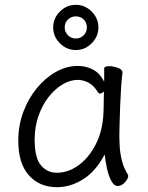

<svg xmlns="http://www.w3.org/2000/svg" viewBox="-20 -760 615 798"><path d="M389 -646Q389 -608 361 -580Q333 -552 295 -552Q257 -552 229 -580Q201 -608 201 -646Q201 -684 229 -712Q257 -740 295 -740Q333 -740 361 -712Q389 -684 389 -646ZM341 -646Q341 -666 328 -679Q315 -692 295 -692Q276 -692 262.5 -679Q249 -666 249 -646Q249 -627 262.5 -613.5Q276 -600 295 -600Q315 -600 328 -613.5Q341 -627 341 -646ZM489 -457Q486 -435 483.5 -398.5Q481 -362 479.5 -321.5Q478 -281 477 -246Q476 -211 476 -193Q476 -179 477.5 -151.5Q479 -124 486.5 -93Q494 -62 511 -35Q513 -31 513 -29Q513 -18 499.5 -2.5Q486 13 469 13Q454 13 442.5 -8.5Q431 -30 424.5 -60.5Q418 -91 415 -118Q378 -48 325.5 -15Q273 18 217 18Q144 18 100 -31.5Q56 -81 56 -175Q56 -239 77 -295Q98 -351 133.5 -394Q169 -437 213 -461.5Q257 -486 303 -486Q338 -486 367 -470.5Q396 -455 413 -420V-475Q413 -485 434 -485Q451 -485 470 -478Q489 -471 489 -459ZM412 -380Q403 -371 395 -371Q391 -371 388 -375Q371 -404 348.5 -416Q326 -428 303 -428Q272 -428 240.5 -409.5Q209 -391 182.5 -357.5Q156 -324 140 -278.5Q124 -233 124 -180Q124 -104 150 -73Q176 -42 216 -42Q264 -42 307 -73.5Q350 -105 378.5 -161Q407 -217 410 -291Q411 -305 411 -330Q411 -355 412 -380Z"/></svg>

Font: QiushuiShotai
Style: Regular
Weight: 600
Designer: Fontworks Inc.
Foundry: Fontworks Inc.
Version: Version 1.250